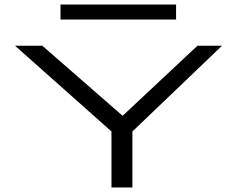

<svg xmlns="http://www.w3.org/2000/svg" viewBox="-20 -824 1040 844"><path d="M470 0V-246L46 -623H166L519 -315L848 -623H956L562 -246V0ZM246 -738V-804H754V-738Z"/></svg>

Font: Inconsolata UltraExpanded Thin
Style: Regular
Weight: 100
Width: 9
Monospace: yes
Designer: Raph Levien, Cyreal, Brenton Simpson
Foundry: Raph Levien, Cyreal, Google
Version: Version 3.100; ttfautohint (v1.8.4.7-5d5b)